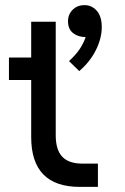

<svg xmlns="http://www.w3.org/2000/svg" viewBox="-20 -725 489 751"><path d="M15 -500H102V-640H198V-196Q198 -139 223.5 -112Q249 -85 303 -85H363V6H292Q102 6 102 -189V-412H15ZM246 -642Q246 -669 264.5 -687Q283 -705 310 -705Q339 -705 358.5 -683Q378 -661 378 -619Q378 -575 355 -529Q332 -483 290 -447L250 -486Q277 -511 292 -533.5Q307 -556 315 -580Q286 -580 266 -595.5Q246 -611 246 -642Z"/></svg>

Font: NT Somic Medium
Style: Regular
Weight: 500
Designer: Ravid Balaliev — lead type designer, mastering
Michael Voronin — secret advisor, marketing
Ivan Kovalenko — best boy
Foundry: NT Type
Version: Version 0.7